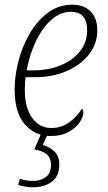

<svg xmlns="http://www.w3.org/2000/svg" viewBox="-20 -566 457 813"><path d="M194 10Q129 10 85.5 -39Q42 -88 42 -188Q42 -244 58 -306.5Q74 -369 105.5 -423.5Q137 -478 182.5 -512Q228 -546 286 -546Q336 -546 364 -517.5Q392 -489 392 -437Q392 -381 357 -336Q322 -291 262 -265Q202 -239 127 -239H88Q87 -230 86 -214Q85 -198 85 -186Q85 -109 116.5 -66.5Q148 -24 197 -24Q241 -24 274 -48.5Q307 -73 326 -105Q333 -102 333 -90Q333 -71 317 -47.5Q301 -24 270 -7Q239 10 194 10ZM119 -268Q184 -268 236 -289Q288 -310 318.5 -348.5Q349 -387 349 -438Q349 -516 280 -516Q245 -516 214 -495Q183 -474 159 -438.5Q135 -403 118 -358.5Q101 -314 93 -268ZM118 227Q105 227 89 224.5Q73 222 57 217L64 191Q90 200 119 200Q153 200 174.5 183.5Q196 167 196 132Q196 103 178 87.5Q160 72 125 67L158 -9H187L161 48Q191 56 211 76Q231 96 231 131Q231 180 199.5 203.5Q168 227 118 227Z"/></svg>

Font: Noto Serif SemiCondensed ExtraLight
Style: Italic
Weight: 200
Width: 4
Italic angle: -12°
Designer: Monotype Design Team
Foundry: Monotype Imaging Inc.
Version: Version 2.013